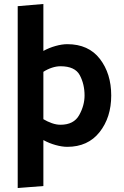

<svg xmlns="http://www.w3.org/2000/svg" viewBox="-20 -726 621 965"><path d="M284 -99Q351 -99 378 -147.5Q405 -196 405 -246Q405 -303 381 -348Q357 -393 284 -393Q263 -393 240.5 -385.5Q218 -378 198 -365V-127Q218 -115 240.5 -107Q263 -99 284 -99ZM198 -706V-470Q227 -486 259.5 -495Q292 -504 318 -504Q425 -504 482 -430Q539 -356 539 -246Q539 -136 480.5 -62Q422 12 318 12Q292 12 259.5 3Q227 -6 198 -22V209L69 219V-695Z"/></svg>

Font: Palanquin Dark
Style: Regular
Weight: 400
Designer: Pria Ravichandran
Version: Version 1.001